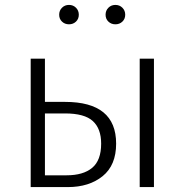

<svg xmlns="http://www.w3.org/2000/svg" viewBox="-20 -762 752 782"><path d="M453 -177Q453 -89 398 -44.5Q343 0 256 0H105V-523H163V-347H245Q453 -347 453 -177ZM607 -523V0H549V-523ZM392 -177Q392 -238 358 -269Q324 -300 245 -300H163V-48H251Q319 -48 355.5 -78.5Q392 -109 392 -177ZM301 -702Q301 -685 289.5 -674Q278 -663 261 -663Q244 -663 232.5 -674Q221 -685 221 -702Q221 -719 232.5 -730.5Q244 -742 261 -742Q278 -742 289.5 -730.5Q301 -719 301 -702ZM490 -702Q490 -685 478.5 -674Q467 -663 450 -663Q433 -663 421.5 -674Q410 -685 410 -702Q410 -719 421.5 -730.5Q433 -742 450 -742Q467 -742 478.5 -730.5Q490 -719 490 -702Z"/></svg>

Font: Fira Sans Light
Style: Regular
Weight: 300
Designer: bBox Type GmbH & Carrois Corporate GbR & Edenspiekermann AG
Foundry: bBox Type GmbH & Carrois Corporate GbR & Edenspiekermann AG
Version: Version 4.301